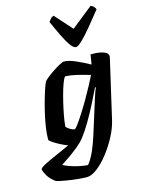

<svg xmlns="http://www.w3.org/2000/svg" viewBox="-212 -861 853 1142"><g transform="rotate(-15 214.0 -289.5)"><path d="M177 200Q157 200 122 196.5Q87 193 51 187Q15 181 -8 174Q-40 150 -54.5 125Q-69 100 -71 85Q-68 75 -37.5 59.5Q-7 44 36 25.5Q79 7 118 -12Q98 -19 74 -31.5Q50 -44 32 -56Q14 -68 12 -75Q12 -112 19 -156Q26 -200 36.5 -243.5Q47 -287 58 -324.5Q69 -362 78 -386Q87 -410 90 -414Q95 -421 112.5 -435Q130 -449 152.5 -464Q175 -479 194.5 -489.5Q214 -500 223 -500Q251 -500 293.5 -481.5Q336 -463 377 -440L387 -500Q396 -500 413.5 -499.5Q431 -499 449.5 -495Q468 -491 481 -483Q494 -475 494 -460Q494 -455 492 -448L409 -88Q398 -41 371.5 9Q345 59 311 102.5Q277 146 241.5 173Q206 200 177 200ZM180 -94Q186 -94 202.5 -116.5Q219 -139 241.5 -174Q264 -209 287 -249Q310 -289 329 -324.5Q348 -360 358 -381Q311 -395 274.5 -403.5Q238 -412 207 -413Q197 -402 186.5 -372.5Q176 -343 166 -305.5Q156 -268 148 -230.5Q140 -193 135.5 -163.5Q131 -134 131 -122Q140 -112 156 -103Q172 -94 180 -94ZM202 132Q220 112 239.5 71.5Q259 31 283 -45L342 -233Q349 -257 356 -276Q363 -295 367 -301L362 -304Q342 -262 316 -211Q290 -160 262 -112.5Q234 -65 208 -32Q192 -11 163.5 12.5Q135 36 105 57Q75 78 54 91Q66 99 92.5 108.5Q119 118 149.5 124.5Q180 131 202 132ZM315 -564Q301 -564 283 -588.5Q265 -613 244.5 -655Q224 -697 201 -749Q207 -757 214 -766Q221 -775 234 -779L329 -673L462 -779Q473 -775 481 -766Q489 -757 491 -750Q450 -698 415 -656Q380 -614 354 -589Q328 -564 315 -564Z"/></g></svg>

Font: Texturina 72pt 72pt ExtraBold
Style: Italic
Weight: 800
Italic angle: -11°
Designer: Guillermo Torres Carreño
Foundry: Omnibus-Type
Version: Version 1.002; ttfautohint (v1.8.3)